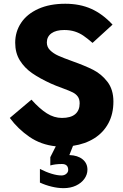

<svg xmlns="http://www.w3.org/2000/svg" viewBox="-20 -752 640 998"><path d="M302 -139Q347.5 -139 370.8 -158.5Q394 -178 394 -215Q394 -237 384 -250.5Q374 -264 357.2 -272.2Q340.5 -280.5 308 -292.5Q265.5 -308 245 -317.5Q187 -344 147.2 -371.5Q107.5 -399 83.2 -438Q59 -477 59 -530Q59 -587 89.5 -633Q120 -679 179 -705.8Q238 -732.5 319.5 -732.5Q395 -732.5 454 -706.2Q513 -680 565 -624L461 -529Q434 -552.5 413.5 -566.5Q393 -580.5 368.8 -588.2Q344.5 -596 314 -596Q271 -596 247.2 -578.8Q223.5 -561.5 223.5 -531Q223.5 -507.5 240.5 -490.8Q257.5 -474 283 -462.5Q308.5 -451 354.5 -434.5Q422 -410.5 464.8 -388.8Q507.5 -367 538.5 -326.8Q569.5 -286.5 569.5 -224Q569.5 -160 543.5 -111.5Q517.5 -63 470.2 -33.2Q423 -3.5 359.5 6L340.5 54Q384 55.5 409.2 76Q434.5 96.5 434.5 130Q434.5 155 418.8 177.2Q403 199.5 374.8 212.8Q346.5 226 310.5 226Q281 226 248.8 218.2Q216.5 210.5 187.5 197V126Q219.5 142.5 248.5 151.2Q277.5 160 299.5 160Q314.5 160 324.5 151.5Q334.5 143 334.5 131.5Q334.5 100.5 302 100.5Q267 100.5 241.5 108V65L270 8.5Q193 0.5 133.2 -40.5Q73.5 -81.5 31 -139L143.5 -234Q185.5 -187 223.2 -163Q261 -139 302 -139Z"/></svg>

Font: JuliaMono Black
Style: Regular
Weight: 900
Monospace: yes
Designer: cormullion
Foundry: corm
Version: Version 0.054; ttfautohint (v1.8.4)